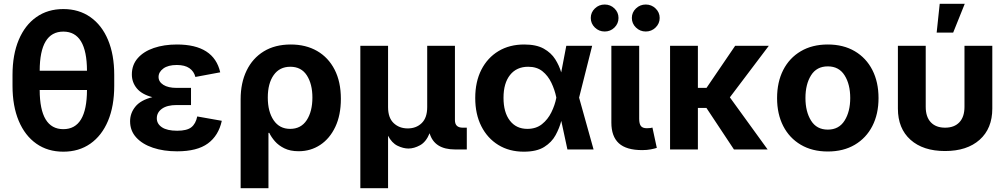

<svg xmlns="http://www.w3.org/2000/svg" viewBox="-20 -787 5308 1011"><path d="M313.5 11.7Q231.4 11.7 171.4 -30.5Q111.3 -72.8 78.6 -150.6Q45.9 -228.5 45.9 -335V-392.6Q45.9 -499 78.6 -576.9Q111.3 -654.8 171.4 -697Q231.4 -739.3 313.5 -739.3Q395.5 -739.3 455.8 -697Q516.1 -654.8 548.8 -576.9Q581.5 -499 581.5 -392.6V-335Q581.5 -228.5 548.8 -150.6Q516.1 -72.8 455.8 -30.5Q395.5 11.7 313.5 11.7ZM313.5 -106.9Q437.5 -106.9 438 -313H189Q189.5 -106.9 313.5 -106.9ZM189 -414.6H438Q437.5 -620.6 313.5 -620.6Q189.5 -620.6 189 -414.6Z M912.6 9.8Q841.3 9.8 785.4 -9Q729.5 -27.8 697.3 -63.2Q665 -98.6 665 -148.4Q665 -191.4 692.9 -225.6Q720.7 -259.8 782.2 -275.4Q726.6 -290 700.4 -321.8Q674.3 -353.5 674.3 -395Q674.3 -445.3 705.3 -480.7Q736.3 -516.1 790 -534.4Q843.8 -552.7 911.6 -552.7Q1106.4 -552.7 1139.6 -406.2L1008.8 -381.8Q1001.5 -411.1 977.3 -428Q953.1 -444.8 911.1 -444.8Q865.2 -444.8 840.1 -426.3Q814.9 -407.7 814.9 -381.8Q814.9 -356.4 840.1 -340.3Q865.2 -324.2 910.2 -324.2H985.8V-233.9H910.2Q859.9 -233.9 832.8 -214.4Q805.7 -194.8 805.7 -164.1Q805.7 -134.8 832.8 -116.7Q859.9 -98.6 913.1 -98.6Q964.4 -98.6 987.5 -116.9Q1010.7 -135.3 1018.6 -173.8L1147.9 -150.9Q1130.9 -72.8 1074.5 -31.5Q1018.1 9.8 912.6 9.8Z M1247.1 204.1V-264.6Q1247.1 -350.6 1278.6 -415.5Q1310.1 -480.5 1369.1 -516.6Q1428.2 -552.7 1511.2 -552.7Q1590.3 -552.7 1649.7 -518.6Q1709 -484.4 1741.9 -420.4Q1774.9 -356.4 1774.9 -266.6Q1774.9 -180.7 1745.6 -118.9Q1716.3 -57.1 1666 -23.9Q1615.7 9.3 1552.7 9.3Q1508.3 9.3 1477.5 -5.9Q1446.8 -21 1427.5 -43.2Q1408.2 -65.4 1397.9 -87.4H1393.6V204.1ZM1507.8 -108.4Q1564.9 -108.4 1595 -154.3Q1625 -200.2 1625 -273.4Q1625 -344.7 1595.7 -390.1Q1566.4 -435.5 1508.8 -435.5Q1452.1 -435.5 1421.1 -391.6Q1390.1 -347.7 1390.1 -273.4Q1390.1 -199.2 1420.9 -153.8Q1451.7 -108.4 1507.8 -108.4Z M1877.4 204.1V-545.9H2023.4V-223.1Q2023.4 -166.5 2053 -138.7Q2082.5 -110.8 2127 -110.8Q2171.9 -110.8 2200.7 -138.9Q2229.5 -167 2229.5 -223.1V-545.9H2375.5V-154.3Q2375.5 -114.7 2416.5 -114.7H2438V0H2376.5Q2267.1 0 2242.2 -85.4Q2223.6 -39.6 2191.9 -22.2Q2160.2 -4.9 2130.9 -4.9Q2103.5 -4.9 2073.2 -19.5Q2043 -34.2 2023.4 -72.3V204.1Z M2738.3 11.7Q2661.6 11.7 2604 -23.7Q2546.4 -59.1 2514.4 -122.6Q2482.4 -186 2482.4 -271Q2482.4 -356.4 2514.6 -419.7Q2546.9 -482.9 2604.7 -517.8Q2662.6 -552.7 2740.2 -552.7Q2804.2 -552.7 2843.3 -530.8Q2882.3 -508.8 2903.6 -475.1Q2924.8 -441.4 2935.1 -405.8L2961.9 -545.9H3098.1L3029.3 -272.9L3105.5 0H2967.8L2935.5 -150.4Q2925.8 -112.8 2905.5 -75.4Q2885.3 -38.1 2845.7 -13.2Q2806.2 11.7 2738.3 11.7ZM2909.2 -272.9V-274.4Q2900.9 -314.5 2883.3 -351.3Q2865.7 -388.2 2836.2 -411.9Q2806.6 -435.5 2761.2 -435.5Q2700.2 -435.5 2665.8 -392.3Q2631.3 -349.1 2631.3 -272Q2631.3 -195.3 2664.8 -151.9Q2698.2 -108.4 2756.8 -108.4Q2802.7 -108.4 2833.7 -133.1Q2864.7 -157.7 2883.3 -195.6Q2901.9 -233.4 2909.2 -271.5Z M3361.3 3.4Q3277.8 3.4 3238.5 -32.7Q3199.2 -68.8 3199.2 -141.6V-545.9H3345.7V-161.6Q3345.7 -135.3 3354.7 -123.5Q3363.8 -111.8 3385.7 -111.8Q3397.5 -111.8 3404.1 -112.8Q3410.6 -113.8 3415.5 -115.2L3438.5 -8.3Q3426.8 -4.4 3406.7 -0.5Q3386.7 3.4 3361.3 3.4ZM3164.1 -621.1Q3133.8 -621.1 3112.3 -642.1Q3090.8 -663.1 3090.8 -692.4Q3090.8 -721.7 3112.3 -742.4Q3133.8 -763.2 3164.1 -763.2Q3194.3 -763.2 3215.6 -742.4Q3236.8 -721.7 3236.8 -692.4Q3236.8 -663.1 3215.6 -642.1Q3194.3 -621.1 3164.1 -621.1ZM3380.4 -621.1Q3350.1 -621.1 3328.6 -642.1Q3307.1 -663.1 3307.1 -692.4Q3307.1 -721.7 3328.6 -742.4Q3350.1 -763.2 3380.4 -763.2Q3410.6 -763.2 3432.1 -742.4Q3453.6 -721.7 3453.6 -692.4Q3453.6 -663.1 3432.1 -642.1Q3410.6 -621.1 3380.4 -621.1Z M3654.8 -545.9V-324.2H3700.2L3851.1 -545.9H4028.3L3823.2 -274.4L4022 0H3844.7L3699.7 -218.8H3654.8V0H3508.3V-545.9Z M4338.9 10.7Q4256.8 10.7 4196.8 -24.7Q4136.7 -60.1 4104.2 -123.3Q4071.8 -186.5 4071.8 -270.5Q4071.8 -355 4104.2 -418.5Q4136.7 -481.9 4196.8 -517.3Q4256.8 -552.7 4338.9 -552.7Q4420.9 -552.7 4481 -517.3Q4541 -481.9 4573.5 -418.5Q4606 -355 4606 -270.5Q4606 -186.5 4573.5 -123.3Q4541 -60.1 4481 -24.7Q4420.9 10.7 4338.9 10.7ZM4338.9 -104.5Q4397.5 -104.5 4427.2 -151.9Q4457 -199.2 4457 -271Q4457 -343.3 4427.2 -390.4Q4397.5 -437.5 4338.9 -437.5Q4280.3 -437.5 4250.7 -390.4Q4221.2 -343.3 4221.2 -271Q4221.2 -199.2 4250.7 -151.9Q4280.3 -104.5 4338.9 -104.5Z M4956.1 8.3Q4840.8 8.3 4774.4 -51Q4708 -110.4 4708 -215.3V-545.9H4854.5V-224.6Q4854.5 -171.4 4881.3 -143.1Q4908.2 -114.7 4956.5 -114.7Q5004.9 -114.7 5031.7 -143.1Q5058.6 -171.4 5058.6 -224.6V-545.9H5205.1V-215.3Q5205.1 -110.4 5138.4 -51Q5071.8 8.3 4956.1 8.3ZM4912.1 -615.2 4928.2 -767.1H5060.1L4999 -615.2Z"/></svg>

Font: Inter
Style: Bold
Weight: 700
Designer: Rasmus Andersson
Foundry: rsms
Version: Version 4.001;git-9221beed3